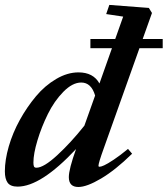

<svg xmlns="http://www.w3.org/2000/svg" viewBox="-26 -745 680 778"><path d="M45.4 11.2Q16.6 11.2 5.1 -4.4Q-6.3 -20 -6.3 -50.8Q-6.3 -96.7 9.5 -151.6Q25.4 -206.5 54.2 -258.8Q83 -311 119.6 -354.7Q156.2 -398.4 201.7 -425Q247.1 -451.7 292 -451.7Q352.1 -451.7 377 -406.7L427.7 -549.8H340.3V-586.9H440.9L473.1 -677.7L404.3 -688L417 -725.1L577.1 -712.9L589.8 -692.4L552.2 -586.9H633.3V-549.8H539.1L394 -142.6Q373 -84.5 373 -73.2Q373 -69.3 377.4 -69.3Q383.3 -69.3 396 -75Q408.7 -80.6 434.8 -97.9Q460.9 -115.2 492.7 -141.6L509.3 -122.1Q441.4 -55.7 383.5 -21.5Q325.7 12.7 291.5 12.7Q252.9 12.7 252.9 -27.3Q252.9 -59.6 282.2 -141.1Q139.6 11.2 45.4 11.2ZM109.4 -86.4Q109.4 -75.7 111.6 -70.6Q113.8 -65.4 121.6 -65.4Q150.9 -65.4 206.1 -116.2Q261.2 -167 315.9 -235.8L359.4 -357.9Q343.8 -410.6 303.2 -410.6Q267.6 -410.6 230.7 -373Q193.8 -335.4 168 -283Q142.1 -230.5 125.7 -176Q109.4 -121.6 109.4 -86.4Z"/></svg>

Font: Elstob 10pt
Style: Bold Italic
Weight: 700
Italic angle: -20°
Designer: Peter S. Baker
Version: Version 1.015